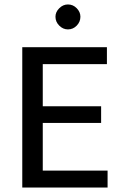

<svg xmlns="http://www.w3.org/2000/svg" viewBox="-20 -842 541 862"><path d="M80 -630H460V-554H172V-365H434V-290H172V-76H463V0H80ZM229 -767Q229 -788 246 -805Q263 -822 285 -822Q308 -822 324.5 -805Q341 -788 341 -767Q341 -744 324.5 -727Q308 -710 285 -710Q263 -710 246 -727Q229 -744 229 -767Z"/></svg>

Font: Mukta Vaani
Style: Regular
Weight: 400
Designer: Noopur Datye, Girish Dalvi, Yashodeep Gholap, Pallavi Karambelkar
Foundry: Ek Type
Version: Version 2.538;PS 1.000;hotconv 16.6.51;makeotf.lib2.5.65220;